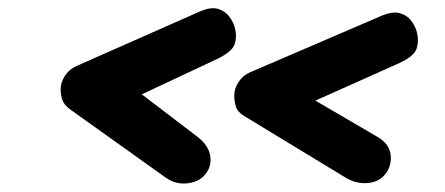

<svg xmlns="http://www.w3.org/2000/svg" viewBox="-20 -561 1065 459"><path d="M376 -136.5 149 -298.5Q133 -310 129 -322.2Q125 -334.5 125 -348Q125 -364 135.2 -379.8Q145.5 -395.5 162.5 -403L456.5 -533Q483.5 -545 501 -539.8Q518.5 -534.5 528.2 -521.2Q538 -508 541.5 -494.5Q547 -474 540.8 -455.2Q534.5 -436.5 497 -419L319 -335.5L452 -234Q480 -212.5 483 -185.8Q486 -159 466 -139Q451 -124.5 424.8 -122.5Q398.5 -120.5 376 -136.5ZM806 -136.5 564 -283.5Q547.5 -293.5 543.8 -306.5Q540 -319.5 540 -333Q540 -349 550.2 -364.8Q560.5 -380.5 577.5 -388L891.5 -523Q918.5 -534.5 936 -529.5Q953.5 -524.5 963.2 -511.2Q973 -498 976.5 -484.5Q982 -464 976 -445Q970 -426 932 -409L734 -320.5L882 -234Q912.5 -216.5 914.2 -187.8Q916 -159 896 -139Q881 -124.5 855.5 -123.2Q830 -122 806 -136.5Z"/></svg>

Font: Edu VIC WA NT Hand Pre
Style: Regular
Weight: 400
Designer: Tina and Corey Anderson, Eben Sorkin, Mirko Velimirovic
Foundry: Google for Education
Version: Version 1.000